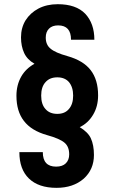

<svg xmlns="http://www.w3.org/2000/svg" viewBox="-20 -736 551 924"><path d="M119.1 123Q73.2 78.6 73.2 -3.9H186Q186 65.9 250 65.9Q280.8 65.9 296.9 49.8Q313 33.7 313 6.8Q313 -29.8 291 -48.8Q268.1 -68.8 206.1 -85.9Q131.3 -106.9 95.2 -153.8Q59.1 -200.2 59.1 -274.9Q59.1 -326.7 82 -367.2Q103.5 -405.3 146 -429.2Q110.8 -449.2 96.2 -481Q81.1 -513.7 81.1 -556.2Q81.1 -602.1 103 -638.2Q126 -674.3 165 -694.8Q205.1 -715.8 257.8 -715.8Q345.7 -715.8 390.1 -669.9Q434.1 -623 434.1 -544.9H321.8Q321.8 -613.8 259.8 -613.8Q231.4 -613.8 215.8 -598.1Q200.2 -582.5 200.2 -555.2Q200.2 -520.5 223.1 -502Q245.6 -482.4 305.2 -465.8Q380.9 -444.3 416 -398.9Q452.1 -352.5 452.1 -276.9Q452.1 -224.1 428.2 -184.1Q404.3 -143.6 363.8 -124Q403.3 -100.1 417 -70.8Q432.1 -38.1 432.1 9.8Q432.1 79.6 382.8 124Q332 168 252 168Q165.5 168 119.1 123ZM312 -211.9Q332 -234.9 332 -275.9Q332 -316.4 312 -340.8Q292 -363.8 255.9 -363.8Q219.2 -363.8 199.2 -340.8Q178.2 -318.4 178.2 -275.9Q178.2 -233.4 199.2 -210.9Q219.2 -188 255.9 -188Q292.5 -188 312 -211.9Z"/></svg>

Font: D-DIN-PRO
Style: Bold
Weight: 700
Designer: Charles Nix
Foundry: Datto Inc.
Version: Version 1.000;hotconv 1.0.109;makeotfexe 2.5.65596